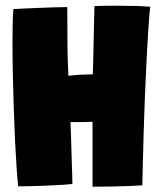

<svg xmlns="http://www.w3.org/2000/svg" viewBox="-20 -674 587 692"><path d="M45.5 -2.5Q43 -24 40 -67Q37 -110 34.2 -166.8Q31.5 -223.5 29.5 -286.5Q27.5 -349.5 26.2 -411.2Q25 -473 25 -526Q25 -562 25.8 -591.5Q26.5 -621 28 -641Q33 -641.5 56.5 -642.8Q80 -644 111.8 -645.2Q143.5 -646.5 173.8 -647.5Q204 -648.5 222.5 -648.5Q222.5 -623 222.8 -590.2Q223 -557.5 223 -530Q223 -497.5 224.2 -458.8Q225.5 -420 226.5 -401Q237.5 -402 247.2 -403Q257 -404 265.8 -404.5Q274.5 -405 282.8 -405.2Q291 -405.5 298.8 -405.8Q306.5 -406 314.5 -406Q315 -418 315.8 -448Q316.5 -478 317.2 -516Q318 -554 318.8 -590.8Q319.5 -627.5 320.5 -652Q335.5 -653 356.5 -653.2Q377.5 -653.5 397.5 -653.5Q436 -653.5 470 -652.5Q504 -651.5 521.5 -649.5Q520 -640 518.2 -617.5Q516.5 -595 514.2 -562.8Q512 -530.5 510 -491.2Q508 -452 506 -408.5Q504 -365 502 -320Q499.5 -256.5 497.8 -195.5Q496 -134.5 494.8 -85Q493.5 -35.5 493 -6Q480 -5 451 -3.8Q422 -2.5 385.8 -1.8Q349.5 -1 313.5 -1Q313.5 -37 313.5 -67.2Q313.5 -97.5 313.5 -124.5Q313.5 -151.5 313.5 -178.2Q313.5 -205 313.5 -235Q303.5 -234.5 295 -234.5Q286.5 -234.5 279.2 -234.2Q272 -234 264.8 -234Q257.5 -234 250 -234Q242.5 -234 234 -234Q235 -213.5 236 -181.2Q237 -149 238 -114.2Q239 -79.5 240 -51.5Q241 -23.5 241 -11Q226 -9 199.5 -7.5Q173 -6 143 -4.8Q113 -3.5 86.5 -3Q60 -2.5 45.5 -2.5Z"/></svg>

Font: Grandstander Thin Black
Style: Regular
Weight: 900
Version: Version 1.200